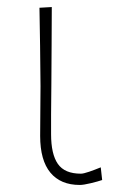

<svg xmlns="http://www.w3.org/2000/svg" viewBox="-20 -516 330 545"><path d="M206.5 9Q152 9 123 -26Q94 -61 94 -130Q94 -173.5 94.5 -205Q95 -236.5 95 -271Q94.5 -332.5 93.8 -385.2Q93 -438 92 -494L127 -496Q127 -446 126.5 -388Q126 -330 125.8 -277.5Q125.5 -225 125 -191V-135Q125 -78.5 144.2 -50.8Q163.5 -23 209.5 -23Q217 -23 233 -28.5Q249 -34 266 -41L270 -5Q258.5 -1 237.8 4Q217 9 206.5 9Z"/></svg>

Font: Commissioner Loud Thin
Style: Regular
Weight: 100
Designer: Kostas Bartsokas
Foundry: Kostas Bartsokas
Version: Version 1.000; ttfautohint (v1.8.3)